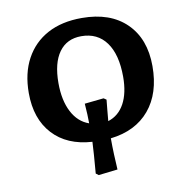

<svg xmlns="http://www.w3.org/2000/svg" viewBox="-79 -612 825 850"><g transform="rotate(-10 334.0 -187.0)"><path d="M297 162 285 153Q289 105 291.5 71Q294 37 295 12Q182 5 118.5 -64Q55 -133 55 -249Q55 -338 90 -402.5Q125 -467 189 -501.5Q253 -536 343 -536Q471 -536 543 -465.5Q615 -395 615 -272Q615 -150 553 -76Q491 -2 378 11Q378 46 379.5 84Q381 122 383 152ZM380 -66Q428 -81 453.5 -128Q479 -175 479 -248Q479 -348 439.5 -402.5Q400 -457 327 -457Q262 -457 227 -408.5Q192 -360 192 -270Q192 -192 219 -140Q246 -88 295 -71Q295 -108 291 -160L377 -169L389 -161Q387 -140 384.5 -115.5Q382 -91 380 -66Z"/></g></svg>

Font: Literata 7pt SemiBold
Style: Regular
Weight: 600
Designer: Latin by Veronika Burian and Jose Scaglione. Greek by Irene Vlachou. Cyrillic by Vera Evstafieva.
Foundry: TypeTogether
Version: Version 3.002